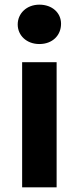

<svg xmlns="http://www.w3.org/2000/svg" viewBox="-20 -804 338 824"><path d="M223 0V-537H75V0ZM149 -615C205 -615 242 -652 242 -702C242 -749 204 -784 149 -784C94 -784 56 -746 56 -699C56 -652 94 -615 149 -615Z"/></svg>

Font: Montserrat-Alt1
Style: Bold
Weight: 700
Designer: Differentunic
Foundry: Differentunic
Version: Version 7.222